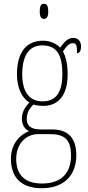

<svg xmlns="http://www.w3.org/2000/svg" viewBox="-20 -758 467 1019"><path d="M213 -658C227 -658 236 -666 236 -698C236 -729 227 -738 213 -738C199 -738 191 -729 191 -698C191 -666 199 -658 213 -658ZM201 241C320 241 385 172 385 66C385 -17 348 -71 258 -71H197C152 -71 122 -85 122 -126C122 -163 139 -185 157 -203C167 -199 194 -196 209 -196C295 -196 339 -259 339 -363C339 -423 328 -459 314 -485C335 -516 349 -529 367 -529C386 -529 389 -513 389 -476C403 -476 410 -489 410 -512C410 -536 397 -557 369 -557C337 -557 317 -529 299 -505C281 -525 248 -542 209 -542C121 -542 70 -483 70 -362C70 -295 95 -238 136 -214C119 -196 96 -167 96 -131C96 -92 114 -71 134 -62C92 -46 38 -1 38 85C38 180 89 241 201 241ZM206 -220C137 -220 98 -269 98 -364C98 -472 141 -517 204 -517C274 -517 311 -477 311 -365C311 -265 275 -220 206 -220ZM203 216C98 216 66 156 66 85C66 7 116 -46 182 -46H249C329 -46 357 -9 357 67C357 156 310 216 203 216Z"/></svg>

Font: Noto Serif Georgian Condensed Thin
Style: Regular
Weight: 100
Width: 3
Designer: Monotype Design Team, Akaki Razmadze
Foundry: Google LLC
Version: Version 2.003